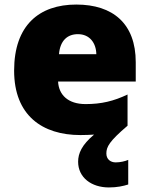

<svg xmlns="http://www.w3.org/2000/svg" viewBox="-20 -583 658 843"><path d="M447 91C447 62 459 38 540 -31V-168C479 -139 425 -126 356 -126C278 -126 238 -167 235 -225H576V-310C576 -479 476 -563 315 -563C152 -563 42 -472 42 -273C42 -76 166 10 333 10C355 10 375 9 393 8C339 53 323 91 323 127C323 197 382 240 458 240C494 240 521 234 543 227V119C529 125 508 130 488 130C465 130 447 116 447 91ZM322 -433C374 -433 402 -394 403 -345H239C244 -406 277 -433 322 -433Z"/></svg>

Font: Noto Sans Thai Looped Black
Style: Regular
Weight: 900
Designer: Sasikarn Vongin, Ben Mitchell
Foundry: The Fontpad Ltd
Version: Version 1.001